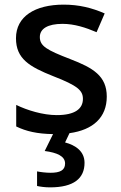

<svg xmlns="http://www.w3.org/2000/svg" viewBox="-20 -569 524 829"><path d="M345 134C345 84 306 58 261 46L280 6C382 -8 441 -62 441 -152C441 -241 382 -276 283 -314C182 -353 152 -370 152 -409C152 -445 186 -466 250 -466C301 -466 350 -450 397 -430L432 -511C377 -535 321 -549 255 -549C131 -549 49 -498 49 -404C49 -315 107 -281 210 -240C316 -199 338 -178 338 -142C338 -100 305 -72 225 -72C165 -72 97 -93 50 -116V-23C93 -2 141 9 209 10L173 83C226 90 261 105 261 137C261 167 238 177 198 177C179 177 154 174 140 171V234C153 237 174 240 196 240C299 240 345 201 345 134Z"/></svg>

Font: Noto Sans Hanifi Rohingya Medium
Style: Regular
Weight: 500
Designer: Monotype Design Team and DaltonMaag
Foundry: Google LLC
Version: Version 2.102